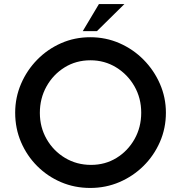

<svg xmlns="http://www.w3.org/2000/svg" viewBox="-20 -921 895 949"><path d="M55 -364Q55 -439 84 -506.5Q113 -574 164 -626Q215 -678 282 -707.5Q349 -737 426 -737Q503 -737 570.5 -707.5Q638 -678 689.5 -626Q741 -574 770.5 -506.5Q800 -439 800 -364Q800 -287 770.5 -219.5Q741 -152 689.5 -101Q638 -50 570.5 -21Q503 8 426 8Q349 8 282 -20.5Q215 -49 164 -100Q113 -151 84 -218.5Q55 -286 55 -364ZM177 -363Q177 -292 210.5 -233.5Q244 -175 301.5 -140.5Q359 -106 430 -106Q500 -106 556 -140.5Q612 -175 645 -233.5Q678 -292 678 -364Q678 -436 644.5 -494.5Q611 -553 554 -588Q497 -623 427 -623Q356 -623 299.5 -588Q243 -553 210 -494Q177 -435 177 -363ZM595 -901 459 -767H389L469 -901Z"/></svg>

Font: Reem Kufi Medium
Style: Regular
Weight: 500
Designer: Khaled Hosny
Version: Version 1.001